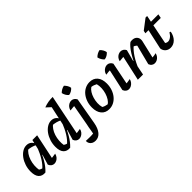

<svg xmlns="http://www.w3.org/2000/svg" viewBox="90 -1769 2978 2978"><g transform="rotate(-45 1579.5 -279.5)"><path d="M186 4Q113 11 73 -32Q33 -75 33 -168Q33 -234 52.5 -294Q72 -354 106 -401.5Q140 -449 184 -476.5Q228 -504 275 -504Q316 -504 346.5 -483.5Q377 -463 392 -426L391 -394Q323 -433 226 -439L266 -450Q232 -427 205 -387.5Q178 -348 162 -298Q146 -248 142 -193.5Q138 -139 148 -86L132 -106Q151 -94 170 -84.5Q189 -75 211 -72L189 -68Q240 -111 286 -184.5Q332 -258 374 -364L395 -345Q351 -229 301 -143Q251 -57 186 4ZM405 -29 384 -81Q412 -84 440.5 -87.5Q469 -91 499 -96Q492 -64 474 -41Q456 -18 431.5 -5.5Q407 7 382 7Q355 7 332.5 -9Q310 -25 298 -56L348 -223L336 -227L399 -495H503Z M949 -30 927 -81Q958 -83 985.5 -87Q1013 -91 1042 -96Q1036 -64 1017.5 -41Q999 -18 975 -5.5Q951 7 926 7Q899 7 877 -9Q855 -25 843 -56L893 -223L881 -228L986 -713L1094 -745ZM729 4Q656 11 616 -32Q576 -75 576 -168Q576 -234 595.5 -294Q615 -354 649 -401.5Q683 -449 727 -476.5Q771 -504 818 -504Q859 -504 889.5 -483.5Q920 -463 935 -426L934 -394Q866 -433 769 -439L809 -450Q775 -427 748 -387.5Q721 -348 705 -298Q689 -248 685 -193.5Q681 -139 691 -86L675 -106Q694 -94 713 -84.5Q732 -75 754 -72L732 -68Q783 -111 829 -184.5Q875 -258 917 -364L938 -345Q894 -229 844 -143Q794 -57 729 4ZM980 -635 898 -711Q948 -730 995.5 -738Q1043 -746 1094 -745ZM1040 -766H1041V-765Z M1266 -412Q1232 -410 1201 -407.5Q1170 -405 1141 -401Q1148 -432 1165.5 -454.5Q1183 -477 1207.5 -489.5Q1232 -502 1256 -502Q1283 -502 1305.5 -487Q1328 -472 1341 -444ZM1341 -444 1264 -5Q1246 96 1200.5 151.5Q1155 207 1085 207Q1051 207 1025.5 193Q1000 179 986.5 155Q973 131 975 101Q1012 103 1054.5 103.5Q1097 104 1136 100Q1143 67 1147.5 39Q1152 11 1156.5 -16Q1161 -43 1168 -71L1236 -447ZM1340 -745Q1361 -725 1377 -698.5Q1393 -672 1397 -643Q1379 -621 1351.5 -605Q1324 -589 1295 -586Q1274 -603 1258 -630.5Q1242 -658 1236 -688Q1256 -709 1283 -724.5Q1310 -740 1340 -745Z M1583 11Q1501 11 1454.5 -45Q1408 -101 1408 -198Q1408 -263 1427.5 -319Q1447 -375 1481 -417Q1515 -459 1561.5 -482Q1608 -505 1661 -505Q1743 -505 1789.5 -450.5Q1836 -396 1836 -298Q1836 -233 1816.5 -176.5Q1797 -120 1762.5 -78Q1728 -36 1682.5 -12.5Q1637 11 1583 11ZM1616 -61Q1646 -79 1670 -117Q1694 -155 1709 -203.5Q1724 -252 1726.5 -304Q1729 -356 1717 -401Q1696 -413 1674 -420.5Q1652 -428 1628 -431Q1597 -411 1573 -373Q1549 -335 1534.5 -286Q1520 -237 1517.5 -186.5Q1515 -136 1528 -91Q1547 -79 1569 -72Q1591 -65 1616 -61Z M2042 -30 2019 -81Q2051 -83 2079.5 -86.5Q2108 -90 2136 -96Q2128 -64 2109.5 -41Q2091 -18 2066.5 -5Q2042 8 2016 8Q1990 8 1968 -8.5Q1946 -25 1934 -56L2024 -464L2040 -411Q2006 -410 1979.5 -408Q1953 -406 1926 -401Q1932 -433 1950 -455Q1968 -477 1992 -489.5Q2016 -502 2041 -502Q2068 -502 2090 -487Q2112 -472 2125 -444ZM2122 -745Q2143 -725 2159 -698.5Q2175 -672 2179 -643Q2161 -621 2133.5 -605Q2106 -589 2077 -586Q2056 -603 2040 -630.5Q2024 -658 2018 -688Q2038 -709 2065 -724.5Q2092 -740 2122 -745Z M2502 -56 2588 -393 2595 -370Q2576 -389 2560.5 -399Q2545 -409 2523 -417L2548 -422Q2490 -374 2437 -292.5Q2384 -211 2339 -98L2327 -143Q2351 -204 2379 -259.5Q2407 -315 2436 -361.5Q2465 -408 2494 -442Q2523 -476 2550 -495Q2560 -497 2569 -498Q2578 -499 2586 -499Q2635 -499 2664 -472Q2693 -445 2693 -401Q2693 -393 2692 -385Q2691 -377 2689 -369L2622 -83Q2649 -85 2667 -88Q2685 -91 2703 -96Q2696 -64 2678 -41Q2660 -18 2635.5 -5.5Q2611 7 2585 7Q2558 7 2535.5 -9Q2513 -25 2502 -56ZM2217 0 2320 -464 2336 -411Q2311 -409 2286.5 -407.5Q2262 -406 2221 -401Q2228 -432 2245.5 -454.5Q2263 -477 2287 -489Q2311 -501 2336 -501Q2363 -501 2385.5 -486.5Q2408 -472 2421 -444L2371 -256L2381 -253L2331 0Z M2929 11Q2879 11 2844.5 -19Q2810 -49 2805 -98L2882 -448H2988L2910 -60L2906 -115Q2934 -86 2968 -86Q2998 -86 3029 -109Q3060 -132 3084 -174L3105 -166Q3090 -85 3042 -37Q2994 11 2929 11ZM2809 -426 2818 -471 2983 -597H3018L2997 -492H3159L3146 -426Z"/></g></svg>

Font: Piazzolla Thin
Style: Bold Italic
Weight: 700
Italic angle: -11.3°
Version: Version 2.005